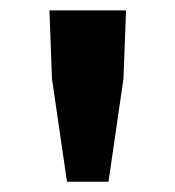

<svg xmlns="http://www.w3.org/2000/svg" viewBox="-20 -706 340 372"><path d="M109.8 -353.9 80.7 -553.3 75.8 -685.8H224.2L219.2 -553.3L190.2 -353.9Z"/></svg>

Font: Source Sans 3 Variable
Style: Regular
Weight: 200
Designer: Paul D. Hunt
Foundry: Adobe Systems Incorporated
Version: Version 3.026